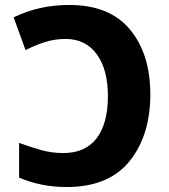

<svg xmlns="http://www.w3.org/2000/svg" viewBox="-20 -744 681 774"><path d="M248 10Q418 10 502 -94Q586 -198 586 -364Q586 -526 504 -625Q422 -724 259 -724Q137 -724 35 -674L83 -542Q120 -561 160 -574Q200 -587 244 -587Q325 -587 370 -525.5Q415 -464 415 -356Q415 -246 369.5 -186.5Q324 -127 235 -127Q190 -127 148 -138.5Q106 -150 57 -168V-28Q146 10 248 10Z"/></svg>

Font: Noto Sans UI Extra
Style: Regular
Weight: 800
Designer: Monotype Design Team
Foundry: Monotype Imaging Inc.
Version: Version 1.901